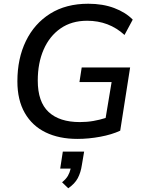

<svg xmlns="http://www.w3.org/2000/svg" viewBox="-20 -734 771 1027"><path d="M394 9Q296 9 224 -26Q152 -61 112.5 -130Q73 -199 73 -299Q73 -421 118.5 -514.5Q164 -608 248.5 -661Q333 -714 452 -714Q530 -714 591 -691Q652 -668 690 -629L646 -547Q563 -623 446 -623Q363 -623 304 -582Q245 -541 213.5 -469Q182 -397 182 -303Q182 -189 240 -135Q298 -81 407 -81Q445 -81 479.5 -87Q514 -93 545 -103L577 -295H405L417 -373H676L623 -35Q578 -14 516 -2.5Q454 9 394 9ZM345 273 312 241Q334 223 343.5 206Q353 189 358 168H302L316 77H430L418 148Q412 189 396 219Q380 249 345 273Z"/></svg>

Font: Nunito Sans SemiBold
Style: Italic
Weight: 600
Italic angle: -9°
Designer: Vernon Adams
Foundry: Vernon Adams
Version: Version 3.006; ttfautohint (v1.8.3)